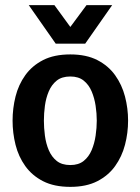

<svg xmlns="http://www.w3.org/2000/svg" viewBox="-20 -720 547 748"><path d="M29 -250Q29 -298 40.5 -344Q52 -390 78.5 -427Q105 -464 148 -486Q191 -508 254 -508Q316 -508 359 -486Q402 -464 428.5 -427Q455 -390 467 -344Q479 -298 479 -250Q479 -202 467 -156Q455 -110 428.5 -73Q402 -36 359 -14Q316 8 254 8Q191 8 148 -14Q105 -36 78.5 -73Q52 -110 40.5 -156Q29 -202 29 -250ZM151 -250Q151 -222 155 -191.5Q159 -161 170 -135Q181 -109 201 -93Q221 -77 254 -77Q286 -77 306 -93Q326 -109 337 -135Q348 -161 352.5 -191.5Q357 -222 357 -250Q357 -278 352.5 -308Q348 -338 337 -364Q326 -390 306 -406Q286 -422 254 -422Q221 -422 201 -406Q181 -390 170 -364Q159 -338 155 -308Q151 -278 151 -250ZM417 -700 312 -550H197L92 -700H192L254 -615L317 -700Z"/></svg>

Font: Epunda Sans SemiBold
Style: Regular
Weight: 600
Designer: Simon Atzbach
Foundry: typofactur
Version: Version 2.204; ttfautohint (v1.8.4.7-5d5b)